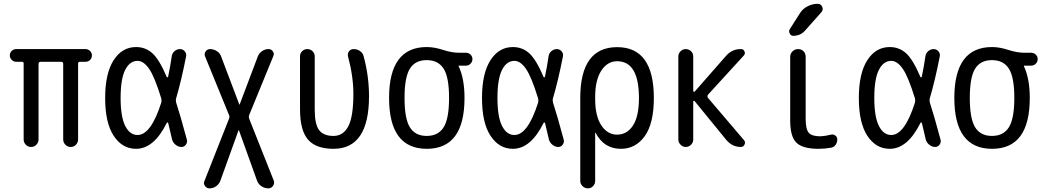

<svg xmlns="http://www.w3.org/2000/svg" viewBox="-20 -780 5540 1019"><path d="M66.4 -452.1Q52.7 -452.1 42.5 -461.9Q32.2 -471.7 32.2 -485.8Q32.2 -500 42 -509.8Q51.8 -519.5 66.4 -519.5H433.6Q447.3 -519.5 457.5 -509.8Q467.8 -500 467.8 -485.8Q467.8 -471.7 458 -461.9Q448.2 -452.1 433.6 -452.1H404.3Q395.5 -452.1 394.5 -443.4V-40Q394.5 -24.4 383.3 -12.2Q372.1 0 355 0Q337.9 0 326.7 -12.2Q315.4 -24.4 315.4 -40V-441.4Q315.4 -452.1 303.7 -452.1H196.3Q185.5 -452.1 184.6 -441.4V-40Q184.6 -24.4 173.3 -12.2Q162.1 0 145 0Q127.9 0 116.7 -12.2Q105.5 -24.4 105.5 -40V-443.4Q105.5 -452.1 95.7 -452.1Z M710 -457Q668.9 -457 644.5 -409.2Q620.1 -361.3 620.1 -259.8Q620.1 -160.2 644.5 -111.8Q668.9 -63.5 710 -63.5Q781.2 -63.5 835.9 -235.4Q838.9 -246.1 835.9 -257.8Q800.8 -372.1 771.5 -414.6Q742.2 -457 710 -457ZM702.1 9.8Q628.9 9.8 583.5 -59.1Q538.1 -127.9 538.1 -259.8Q538.1 -390.6 583 -460.4Q627.9 -530.3 702.1 -530.3Q752 -530.3 788.6 -497.6Q825.2 -464.8 865.2 -371.1Q866.2 -369.1 868.7 -369.6Q871.1 -370.1 872.1 -372.1Q883.8 -427.7 891.6 -482.4Q894.5 -499 907.2 -509.3Q919.9 -519.5 935.5 -519.5Q950.2 -519.5 960.4 -507.8Q970.7 -496.1 967.8 -481.4Q942.4 -351.6 914.1 -255.9Q912.1 -247.1 915 -235.4Q936.5 -169.9 971.7 -39.1Q975.6 -25.4 966.8 -12.7Q958 0 943.4 0Q926.8 0 912.6 -11.2Q898.4 -22.5 893.6 -38.1Q883.8 -83 873 -126Q872.1 -128.9 869.6 -129.9Q867.2 -130.9 865.2 -127.9Q796.9 9.8 702.1 9.8Z M1091.8 219.7Q1077.1 219.7 1067.9 207Q1058.6 194.3 1065.4 179.7L1195.3 -149.4Q1200.2 -160.2 1195.3 -169.9L1068.4 -480.5Q1062.5 -494.1 1071.3 -506.8Q1080.1 -519.5 1094.7 -519.5Q1114.3 -519.5 1131.3 -508.3Q1148.4 -497.1 1154.3 -478.5L1250 -225.6Q1250 -224.6 1251 -224.6Q1252 -224.6 1252 -225.6L1348.6 -481.4Q1355.5 -498 1371.1 -508.8Q1386.7 -519.5 1405.3 -519.5Q1419.9 -519.5 1428.2 -507.3Q1436.5 -495.1 1430.7 -482.4L1302.7 -169.9Q1298.8 -160.2 1302.7 -149.4L1432.6 177.7Q1438.5 192.4 1429.2 206.1Q1419.9 219.7 1404.3 219.7Q1384.8 219.7 1367.7 208.5Q1350.6 197.3 1343.8 177.7L1248 -88.9Q1248 -89.8 1247.1 -89.8Q1246.1 -89.8 1246.1 -88.9L1149.4 179.7Q1142.6 197.3 1127 208.5Q1111.3 219.7 1091.8 219.7Z M1750 9.8Q1657.2 9.8 1614.7 -39.1Q1572.3 -87.9 1572.3 -200.2V-481.4Q1572.3 -497.1 1583.5 -508.3Q1594.7 -519.5 1610.8 -519.5Q1627 -519.5 1638.7 -508.3Q1650.4 -497.1 1650.4 -481.4V-196.3Q1650.4 -121.1 1673.3 -89.8Q1696.3 -58.6 1750 -58.6Q1801.8 -58.6 1828.6 -109.9Q1855.5 -161.1 1855.5 -282.2Q1855.5 -374 1827.1 -480.5Q1823.2 -495.1 1832 -507.3Q1840.8 -519.5 1857.4 -519.5Q1876 -519.5 1891.1 -508.8Q1906.2 -498 1910.2 -480.5Q1938.5 -375 1938.5 -269.5Q1938.5 9.8 1750 9.8Z M2334.5 -415.5Q2305.7 -460.9 2244.6 -460.9Q2183.6 -460.9 2155.3 -415.5Q2127 -370.1 2127 -260.3Q2127 -150.4 2155.3 -104.5Q2183.6 -58.6 2244.6 -58.6Q2305.7 -58.6 2334.5 -104.5Q2363.3 -150.4 2363.3 -260.3Q2363.3 -370.1 2334.5 -415.5ZM2245.1 -530.3Q2285.2 -530.3 2331.5 -515.1Q2377.9 -500 2417 -500H2453.1Q2466.8 -500 2477.1 -490.2Q2487.3 -480.5 2487.3 -466.3Q2487.3 -452.1 2477.1 -441.9Q2466.8 -431.6 2453.1 -431.6H2415Q2414.1 -431.6 2414.1 -430.7V-428.7Q2445.3 -363.3 2445.3 -259.8Q2445.3 9.8 2245.1 9.8Q2044.9 9.8 2044.9 -260.3Q2044.9 -530.3 2245.1 -530.3Z M2710 -457Q2668.9 -457 2644.5 -409.2Q2620.1 -361.3 2620.1 -259.8Q2620.1 -160.2 2644.5 -111.8Q2668.9 -63.5 2710 -63.5Q2781.2 -63.5 2835.9 -235.4Q2838.9 -246.1 2835.9 -257.8Q2800.8 -372.1 2771.5 -414.6Q2742.2 -457 2710 -457ZM2702.1 9.8Q2628.9 9.8 2583.5 -59.1Q2538.1 -127.9 2538.1 -259.8Q2538.1 -390.6 2583 -460.4Q2627.9 -530.3 2702.1 -530.3Q2752 -530.3 2788.6 -497.6Q2825.2 -464.8 2865.2 -371.1Q2866.2 -369.1 2868.7 -369.6Q2871.1 -370.1 2872.1 -372.1Q2883.8 -427.7 2891.6 -482.4Q2894.5 -499 2907.2 -509.3Q2919.9 -519.5 2935.5 -519.5Q2950.2 -519.5 2960.4 -507.8Q2970.7 -496.1 2967.8 -481.4Q2942.4 -351.6 2914.1 -255.9Q2912.1 -247.1 2915 -235.4Q2936.5 -169.9 2971.7 -39.1Q2975.6 -25.4 2966.8 -12.7Q2958 0 2943.4 0Q2926.8 0 2912.6 -11.2Q2898.4 -22.5 2893.6 -38.1Q2883.8 -83 2873 -126Q2872.1 -128.9 2869.6 -129.9Q2867.2 -130.9 2865.2 -127.9Q2796.9 9.8 2702.1 9.8Z M3138.7 -264.6V-254.9Q3138.7 -164.1 3171.4 -114.7Q3204.1 -65.4 3254.9 -65.4Q3307.6 -65.4 3339.4 -113.8Q3371.1 -162.1 3371.1 -259.8Q3371.1 -455.1 3254.9 -455.1Q3204.1 -455.1 3171.4 -405.3Q3138.7 -355.5 3138.7 -264.6ZM3059.6 179.7V-259.8Q3059.6 -529.3 3254.9 -529.8Q3450.2 -530.3 3450.2 -259.8Q3450.2 -125 3401.9 -57.6Q3353.5 9.8 3275.4 9.8Q3185.5 9.8 3141.6 -74.2Q3141.6 -75.2 3139.6 -75.2Q3138.7 -75.2 3138.7 -74.2V179.7Q3138.7 196.3 3127.4 208Q3116.2 219.7 3100.1 219.7Q3084 219.7 3071.8 208Q3059.6 196.3 3059.6 179.7Z M3580.1 -40V-480.5Q3580.1 -496.1 3591.8 -507.8Q3603.5 -519.5 3619.6 -519.5Q3635.7 -519.5 3647.5 -508.3Q3659.2 -497.1 3659.2 -480.5V-296.9Q3659.2 -293.9 3662.1 -293Q3665 -292 3667 -293.9L3835 -485.4Q3867.2 -520.5 3913.1 -519.5Q3925.8 -519.5 3931.2 -507.3Q3936.5 -495.1 3927.7 -485.4L3738.3 -278.3Q3731.4 -269.5 3737.3 -260.7L3928.7 -36.1Q3937.5 -26.4 3931.6 -13.2Q3925.8 0 3912.1 0Q3866.2 0 3835 -37.1L3666 -244.1Q3664.1 -246.1 3661.6 -245.1Q3659.2 -244.1 3659.2 -241.2V-40Q3659.2 -23.4 3647.5 -11.7Q3635.7 0 3619.6 0Q3603.5 0 3591.8 -12.2Q3580.1 -24.4 3580.1 -40Z M4390.6 -65.4Q4403.3 -68.4 4413.6 -60.5Q4423.8 -52.7 4423.8 -40Q4423.8 -30.3 4419.9 -20.5Q4416 -10.7 4408.7 -4.4Q4401.4 2 4390.6 3.9Q4357.4 9.8 4324.2 9.8Q4240.2 9.8 4207 -22.5Q4173.8 -54.7 4173.8 -139.6V-478.5Q4173.8 -495.1 4186 -507.3Q4198.2 -519.5 4215.8 -519.5Q4233.4 -519.5 4244.6 -507.8Q4255.9 -496.1 4255.9 -478.5V-150.4Q4255.9 -94.7 4272 -75.7Q4288.1 -56.6 4334 -56.6Q4358.4 -57.6 4390.6 -65.4ZM4189.5 -589.8Q4177.7 -589.8 4171.4 -602.1Q4165 -614.3 4170.9 -624L4225.6 -710Q4240.2 -733.4 4266.1 -746.6Q4292 -759.8 4319.3 -759.8Q4336.9 -759.8 4343.8 -743.7Q4350.6 -727.5 4338.9 -714.8L4254.9 -620.1Q4229.5 -589.8 4189.5 -589.8Z M4710 -457Q4668.9 -457 4644.5 -409.2Q4620.1 -361.3 4620.1 -259.8Q4620.1 -160.2 4644.5 -111.8Q4668.9 -63.5 4710 -63.5Q4781.2 -63.5 4835.9 -235.4Q4838.9 -246.1 4835.9 -257.8Q4800.8 -372.1 4771.5 -414.6Q4742.2 -457 4710 -457ZM4702.1 9.8Q4628.9 9.8 4583.5 -59.1Q4538.1 -127.9 4538.1 -259.8Q4538.1 -390.6 4583 -460.4Q4627.9 -530.3 4702.1 -530.3Q4752 -530.3 4788.6 -497.6Q4825.2 -464.8 4865.2 -371.1Q4866.2 -369.1 4868.7 -369.6Q4871.1 -370.1 4872.1 -372.1Q4883.8 -427.7 4891.6 -482.4Q4894.5 -499 4907.2 -509.3Q4919.9 -519.5 4935.5 -519.5Q4950.2 -519.5 4960.4 -507.8Q4970.7 -496.1 4967.8 -481.4Q4942.4 -351.6 4914.1 -255.9Q4912.1 -247.1 4915 -235.4Q4936.5 -169.9 4971.7 -39.1Q4975.6 -25.4 4966.8 -12.7Q4958 0 4943.4 0Q4926.8 0 4912.6 -11.2Q4898.4 -22.5 4893.6 -38.1Q4883.8 -83 4873 -126Q4872.1 -128.9 4869.6 -129.9Q4867.2 -130.9 4865.2 -127.9Q4796.9 9.8 4702.1 9.8Z M5334.5 -415.5Q5305.7 -460.9 5244.6 -460.9Q5183.6 -460.9 5155.3 -415.5Q5127 -370.1 5127 -260.3Q5127 -150.4 5155.3 -104.5Q5183.6 -58.6 5244.6 -58.6Q5305.7 -58.6 5334.5 -104.5Q5363.3 -150.4 5363.3 -260.3Q5363.3 -370.1 5334.5 -415.5ZM5245.1 -530.3Q5285.2 -530.3 5331.5 -515.1Q5377.9 -500 5417 -500H5453.1Q5466.8 -500 5477.1 -490.2Q5487.3 -480.5 5487.3 -466.3Q5487.3 -452.1 5477.1 -441.9Q5466.8 -431.6 5453.1 -431.6H5415Q5414.1 -431.6 5414.1 -430.7V-428.7Q5445.3 -363.3 5445.3 -259.8Q5445.3 9.8 5245.1 9.8Q5044.9 9.8 5044.9 -260.3Q5044.9 -530.3 5245.1 -530.3Z"/></svg>

Font: Rounded-X Mgen+ 1m regular
Style: Regular
Weight: 400
Designer: [Source Han Sans]
Ryoko NISHIZUKA  (kana & ideographs); Paul D. Hunt (Latin, Greek & Cyrillic); Wenlong ZHANG  (bopomofo
Version: Version 1.059.20150602